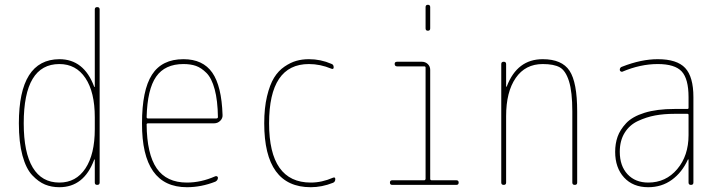

<svg xmlns="http://www.w3.org/2000/svg" viewBox="-20 -780 3040 810"><path d="M230.5 -509.8Q80.1 -509.8 80.1 -259.8Q80.1 -136.7 118.2 -73.2Q156.2 -9.8 230.5 -9.8Q300.8 -9.8 340.3 -69.3Q379.9 -128.9 379.9 -235.4V-285.2Q379.9 -391.6 340.3 -450.7Q300.8 -509.8 230.5 -509.8ZM230.5 9.8Q197.3 9.8 169.9 -1.5Q142.6 -12.7 116.2 -40.5Q89.8 -68.4 74.7 -124Q59.6 -179.7 59.6 -259.8Q59.6 -529.3 230.5 -530.3Q334 -530.3 377 -415Q377 -413.1 378.9 -413.1Q379.9 -413.1 379.9 -414.1V-740.2Q379.9 -750 390.1 -750Q400.4 -750 400.4 -740.2V-9.8Q400.4 0 390.1 0Q379.9 0 379.9 -9.8V-106.4Q379.9 -107.4 378.9 -107.4Q377 -107.4 377 -105.5Q334 9.8 230.5 9.8Z M753.9 -509.8Q675.8 -509.8 638.7 -456.5Q601.6 -403.3 598.6 -286.1Q598.6 -280.3 604.5 -280.3H892.6Q898.4 -280.3 899.4 -285.2Q898.4 -356.4 885.7 -403.3Q873 -450.2 851.1 -472.2Q829.1 -494.1 806.6 -502Q784.2 -509.8 753.9 -509.8ZM768.6 9.8Q578.1 9.8 579.1 -259.8Q579.1 -399.4 621.1 -464.8Q663.1 -530.3 753.9 -530.3Q835.9 -530.3 875.5 -473.6Q915 -417 918.9 -294.9Q919.9 -281.2 909.2 -270.5Q898.4 -259.8 883.8 -259.8H604.5Q599.6 -259.8 598.6 -255.9Q599.6 -129.9 641.1 -69.8Q682.6 -9.8 768.6 -9.8Q828.1 -9.8 887.7 -36.1Q891.6 -38.1 895.5 -36.1Q899.4 -34.2 899.4 -30.3Q899.4 -19.5 888.7 -13.7Q829.1 9.8 768.6 9.8Z M1291 9.8Q1094.7 9.8 1094.7 -259.8Q1094.7 -324.2 1106.4 -373.5Q1118.2 -422.9 1136.2 -452.1Q1154.3 -481.4 1180.2 -499Q1206.1 -516.6 1230.5 -523.4Q1254.9 -530.3 1283.2 -530.3Q1333 -530.3 1377.9 -510.7Q1387.7 -507.8 1387.7 -496.1Q1387.7 -486.3 1377.9 -490.2Q1331.1 -509.8 1283.2 -509.8Q1115.2 -509.8 1115.2 -259.8Q1115.2 -9.8 1291 -9.8Q1337.9 -9.8 1384.8 -30.3Q1394.5 -34.2 1394.5 -24.4Q1394.5 -12.7 1384.8 -8.8Q1337.9 9.8 1291 9.8Z M1634.8 0Q1625 0 1625 -9.8Q1625 -19.5 1634.8 -19.5H1769.5Q1774.4 -19.5 1775.4 -25.4V-495.1Q1775.4 -500 1769.5 -500H1655.3Q1645.5 -500 1645 -509.8Q1644.5 -519.5 1655.3 -519.5H1759.8Q1774.4 -519.5 1784.7 -509.8Q1794.9 -500 1794.9 -485.4V-25.4Q1794.9 -20.5 1799.8 -19.5H1905.3Q1915 -19.5 1915 -9.8Q1915 0 1905.3 0ZM1775.4 -660.2V-750Q1775.4 -759.8 1785.2 -759.8Q1794.9 -759.8 1794.9 -750V-660.2Q1794.9 -650.4 1785.2 -650.4Q1775.4 -650.4 1775.4 -660.2Z M2094.7 -9.8V-509.8Q2094.7 -519.5 2105 -519.5Q2115.2 -519.5 2115.2 -509.8V-415Q2115.2 -414.1 2116.2 -414.1Q2118.2 -414.1 2118.2 -416Q2162.1 -530.3 2269.5 -530.3Q2350.6 -530.3 2382.8 -481.4Q2415 -432.6 2415 -309.6V-9.8Q2415 0 2404.8 0Q2394.5 0 2394.5 -9.8V-309.6Q2394.5 -392.6 2380.4 -437.5Q2366.2 -482.4 2341.3 -496.1Q2316.4 -509.8 2269.5 -509.8Q2196.3 -509.8 2155.8 -451.2Q2115.2 -392.6 2115.2 -290V-9.8Q2115.2 0 2105 0Q2094.7 0 2094.7 -9.8Z M2884.8 -210V-294.9Q2884.8 -299.8 2879.9 -299.8H2825.2Q2781.2 -299.8 2744.1 -293Q2707 -286.1 2671.4 -269.5Q2635.7 -252.9 2615.2 -219.7Q2594.7 -186.5 2594.7 -139.6Q2594.7 -80.1 2627.4 -44.9Q2660.2 -9.8 2714.8 -9.8Q2789.1 -9.8 2836.9 -66.4Q2884.8 -123 2884.8 -210ZM2879.9 -320.3Q2884.8 -320.3 2884.8 -325.2V-370.1Q2884.8 -447.3 2856 -478.5Q2827.1 -509.8 2754.9 -509.8Q2681.6 -509.8 2605.5 -477.5Q2601.6 -476.6 2598.1 -479Q2594.7 -481.4 2594.7 -485.4Q2594.7 -496.1 2605.5 -499Q2685.5 -530.3 2754.9 -530.3Q2835.9 -530.3 2870.6 -493.2Q2905.3 -456.1 2905.3 -370.1V-9.8Q2905.3 0 2895 0Q2884.8 0 2884.8 -9.8V-106.4Q2884.8 -107.4 2883.8 -107.4Q2881.8 -107.4 2881.8 -106.4Q2857.4 -52.7 2814.5 -21.5Q2771.5 9.8 2714.8 9.8Q2650.4 9.8 2612.8 -31.2Q2575.2 -72.3 2575.2 -139.6Q2575.2 -173.8 2585.4 -203.1Q2595.7 -232.4 2621.6 -260.3Q2647.5 -288.1 2699.2 -304.2Q2751 -320.3 2825.2 -320.3Z"/></svg>

Font: Rounded-X Mgen+ 1m thin
Style: Regular
Weight: 100
Designer: [Source Han Sans]
Ryoko NISHIZUKA  (kana & ideographs); Paul D. Hunt (Latin, Greek & Cyrillic); Wenlong ZHANG  (bopomofo
Version: Version 1.059.20150602